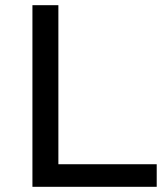

<svg xmlns="http://www.w3.org/2000/svg" viewBox="-20 -720 634 740"><path d="M105 0V-700H205V-87H584V0Z"/></svg>

Font: Montserrat Thin Medium
Style: Regular
Weight: 500
Version: Version 9.000